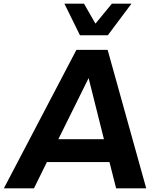

<svg xmlns="http://www.w3.org/2000/svg" viewBox="-20 -1020 814 1040"><path d="M564 -829H413L329 -1000H435L497 -892L586 -1000H692ZM609 0 573 -142H234L164 0H1L394 -750H563L772 0ZM296 -266H543L460 -597Z"/></svg>

Font: Orkney
Style: BoldItalic
Weight: 700
Designer: Samuel Oakes and Alfredo Marco Pradil
Foundry: Alfredo Marco Pradil
Version: 1.0; ttfautohint (v1.5)